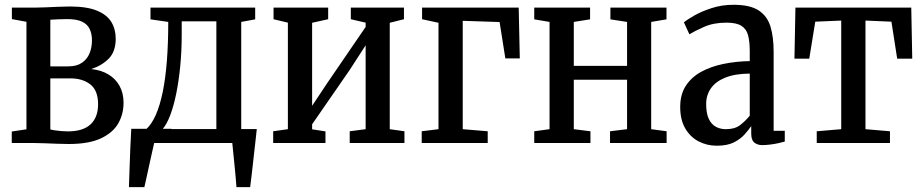

<svg xmlns="http://www.w3.org/2000/svg" viewBox="-20 -584 3766 784"><path d="M261.5 4Q240.5 4 213.8 3Q187 2 162 1Q137 0 120.5 0H28V-47L88 -56V-495L28.5 -506V-553H127.5Q142 -553 165.5 -554Q189 -555 215.5 -556.2Q242 -557.5 265 -557.5Q335 -557.5 376 -540.5Q417 -523.5 434.8 -494Q452.5 -464.5 452.5 -426Q452.5 -373.5 424.2 -344.8Q396 -316 352.5 -302Q393 -298 422.5 -280.2Q452 -262.5 468.2 -233.2Q484.5 -204 484.5 -164.5Q484.5 -118 462.8 -80Q441 -42 392 -19Q343 4 261.5 4ZM256.5 -47.5Q319 -47.5 349.8 -76.2Q380.5 -105 380.5 -158.5Q380.5 -214.5 349 -239.2Q317.5 -264 267.5 -264H185.5V-55.5Q192 -53.5 203.8 -51.8Q215.5 -50 229.8 -48.8Q244 -47.5 256.5 -47.5ZM185.5 -313H259Q293.5 -313 314.8 -327.8Q336 -342.5 345.8 -366.5Q355.5 -390.5 355.5 -419.5Q355.5 -446 346.2 -465.5Q337 -485 315 -495.5Q293 -506 255 -506Q237.5 -506 219.5 -505.2Q201.5 -504.5 185.5 -503.5Z M545 0V-55L576 -55.5Q599.5 -76.5 616.5 -115.5Q633.5 -154.5 644.8 -210Q656 -265.5 661.5 -336.8Q667 -408 667 -494.5L594.5 -505V-553H1022V-505L965 -494.5V0ZM644 -57H863.5V-497H722V-443Q722 -375.5 716 -314Q710 -252.5 699.5 -201.2Q689 -150 674.8 -112.8Q660.5 -75.5 644 -57ZM506.5 180Q508 145 509 105.5Q510 66 512 24.2Q514 -17.5 516 -58H681L611 -6Q606.5 12.5 600.5 39.8Q594.5 67 588.2 95.5Q582 124 577 147Q572 170 569.5 180ZM945.5 180Q944 159.5 942 136.5Q940 113.5 937.5 89.5Q935 65.5 932.8 42.8Q930.5 20 928.5 0L882.5 -57H1028.5Q1026.5 -37 1023.8 -13.2Q1021 10.5 1018.2 36.2Q1015.5 62 1012.5 87.5Q1009.5 113 1006.8 136.8Q1004 160.5 1001.5 180Z M1095.5 0V-48L1155.5 -56.5V-491.5L1097 -505.5V-553H1320V-505.5L1254.5 -491V-152L1315 -243L1473 -474V-491.5L1412.5 -505.5V-553H1629.5V-505.5L1571.5 -491V-56.5L1631.5 -48V0H1408V-48L1473 -56.5V-399L1408 -298.5L1254.5 -76.5V-56L1309 -47.5V0Z M1702 0V-48L1770.5 -56.5V-491L1703.5 -505.5V-553H2098L2102.5 -345.5H2043.5L2020 -494L1869.5 -499V-56.5L1971.5 -48V0Z M2161.5 0V-48L2224 -56.5V-494.5L2161.5 -505V-553H2389.5V-505L2323 -494.5V-315H2540.5V-494.5L2472.5 -505V-553H2701.5V-505L2639 -494.5V-56.5L2702 -48V0H2471V-48L2540.5 -56.5V-258.5H2323V-56.5L2391 -48V0Z M2907 11Q2866.5 11 2832.5 -6.8Q2798.5 -24.5 2778 -59.8Q2757.5 -95 2757.5 -147.5Q2757.5 -198.5 2780.5 -233.8Q2803.5 -269 2843.2 -290.8Q2883 -312.5 2934 -323Q2985 -333.5 3041.5 -334.5V-374Q3041.5 -413.5 3034.8 -439.5Q3028 -465.5 3007.5 -478.5Q2987 -491.5 2946.5 -491.5Q2893.5 -491.5 2854.8 -474.2Q2816 -457 2795 -444L2772.5 -493Q2784.5 -503 2814 -520Q2843.5 -537 2885.5 -550.8Q2927.5 -564.5 2975.5 -564.5Q3042.5 -564.5 3077.8 -541.5Q3113 -518.5 3126 -475.8Q3139 -433 3139 -373V-50H3184.5V-6Q3175 -3 3159 0.5Q3143 4 3125.5 6.2Q3108 8.5 3092.5 8.5Q3073 8.5 3060.2 -1.8Q3047.5 -12 3047.5 -38.5V-69Q3037 -54 3020.5 -35.2Q3004 -16.5 2977 -2.8Q2950 11 2907 11ZM2943.5 -56.5Q2979.5 -56.5 3000.5 -72Q3021.5 -87.5 3041.5 -111.5V-283.5Q2981 -283 2941.5 -267Q2902 -251 2882.8 -223.2Q2863.5 -195.5 2863.5 -159.5Q2863.5 -121.5 2874 -99Q2884.5 -76.5 2902.8 -66.5Q2921 -56.5 2943.5 -56.5Z M3315 0V-48L3415 -56.5V-500L3309 -495.5L3284.5 -344.5H3224L3228 -553H3701L3705 -344.5H3643.5L3620 -495.5L3514 -500V-56.5L3614 -48V0Z"/></svg>

Font: Merriweather 24pt SemiCondensed
Style: Regular
Weight: 400
Width: 4
Designer: Eben Sorkin
Foundry: Eben Sorkin
Version: Version 2.100